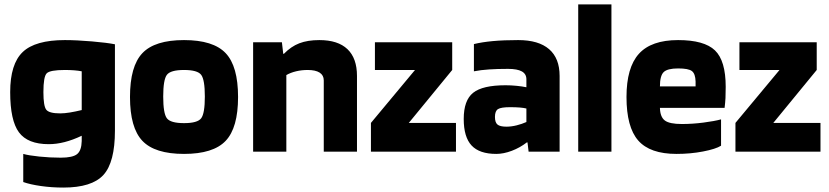

<svg xmlns="http://www.w3.org/2000/svg" viewBox="-20 -685 3744 867"><path d="M266 162Q213 162 164.5 155Q116 148 85 137V10Q109 17 157.5 22Q206 27 254 27Q308 27 328 11Q348 -5 349 -48V-72Q309 -53 272 -43.5Q235 -34 200 -34Q105 -34 65.5 -87.5Q26 -141 26 -269Q26 -396 82.5 -450Q139 -504 273 -504Q326 -504 395.5 -498Q465 -492 499 -485V-95Q499 48 447 105Q395 162 266 162ZM273 -369Q206 -369 191 -354Q176 -339 176 -269Q176 -206 189 -189.5Q202 -173 252 -173Q271 -173 295.5 -177Q320 -181 349 -188V-363Q334 -366 315 -367.5Q296 -369 273 -369Z M1055 -247Q1055 -108 999 -49Q943 10 811 10Q679 10 623 -49Q567 -108 567 -247Q567 -386 623 -445Q679 -504 811 -504Q943 -504 999 -445Q1055 -386 1055 -247ZM717 -249Q717 -173 733.5 -151Q750 -129 811 -129Q872 -129 888.5 -151Q905 -173 905 -249Q905 -325 888.5 -347Q872 -369 811 -369Q750 -369 733.5 -347Q717 -325 717 -249Z M1273 0H1123V-494H1253L1259 -442H1262Q1294 -475 1331.5 -489.5Q1369 -504 1422 -504Q1506 -504 1549 -463Q1592 -422 1592 -342V0H1442V-322Q1442 -345 1423.5 -357Q1405 -369 1369 -369Q1342 -369 1317 -363Q1292 -357 1273 -346Z M2039 -130V0H1655V-130L1854 -369H1673V-494H2022V-369L1826 -130Z M2221 10Q2145 10 2109.5 -28Q2074 -66 2074 -148Q2074 -232 2116.5 -266Q2159 -300 2263 -300Q2287 -300 2312.5 -297.5Q2338 -295 2357 -291V-327Q2357 -351 2336.5 -362.5Q2316 -374 2274 -374Q2226 -374 2188.5 -371.5Q2151 -369 2120 -363V-486Q2157 -495 2206 -499.5Q2255 -504 2320 -504Q2412 -504 2459.5 -463Q2507 -422 2507 -342V0H2367L2362 -42H2359Q2328 -18 2291 -4Q2254 10 2221 10ZM2283 -201Q2243 -201 2229 -192.5Q2215 -184 2215 -157Q2215 -132 2226.5 -122.5Q2238 -113 2267 -113Q2289 -113 2313 -119Q2337 -125 2357 -134V-195Q2345 -198 2327 -199.5Q2309 -201 2283 -201Z M2741 -665V0H2591V-665Z M3236 -146V-27Q3212 -12 3155 -1Q3098 10 3035 10Q2915 10 2862 -50.5Q2809 -111 2809 -247Q2809 -380 2865 -442Q2921 -504 3042 -504Q3160 -504 3208.5 -457.5Q3257 -411 3257 -293Q3257 -261 3256 -242Q3255 -223 3252 -198H2960Q2961 -157 2982 -141Q3003 -125 3059 -125Q3107 -125 3157 -131.5Q3207 -138 3236 -146ZM3042 -376Q2994 -376 2977 -359.5Q2960 -343 2960 -295H3121V-317Q3120 -352 3104.5 -364Q3089 -376 3042 -376Z M3685 -130V0H3301V-130L3500 -369H3319V-494H3668V-369L3472 -130Z"/></svg>

Font: Blinker
Style: Bold
Weight: 700
Designer: Juergen Huber
Foundry: supertype
Version: Version 1.015;PS 1.15;hotconv 1.0.88;makeotf.lib2.5.647800; 